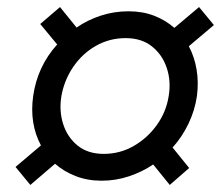

<svg xmlns="http://www.w3.org/2000/svg" viewBox="-20 -572 626 544"><path d="M66 -48 136 -108Q161 -86 194.5 -73Q228 -60 268 -60Q308 -60 345.5 -72.5Q383 -85 414 -106L461 -48L516 -96L469 -154Q496 -184 514 -221.5Q532 -259 538 -300Q543 -339 537 -375Q531 -411 515 -441L586 -501L544 -552L474 -493Q449 -515 416.5 -527.5Q384 -540 344 -540Q304 -540 266.5 -528Q229 -516 197 -494L150 -552L94 -504L142 -446Q86 -384 74 -300Q63 -222 96 -160L24 -99ZM154 -300Q162 -345 187.5 -382.5Q213 -420 251.5 -442Q290 -464 336 -464Q381 -464 410.5 -440.5Q440 -417 452.5 -379.5Q465 -342 458 -300Q451 -255 424.5 -218Q398 -181 359 -158.5Q320 -136 274 -136Q229 -136 200 -159.5Q171 -183 159 -220.5Q147 -258 154 -300Z"/></svg>

Font: Jost* 400 Book Italic
Style: Italic
Weight: 400
Italic angle: -10°
Version: Version 3.200; ttfautohint (v0.97) -l 8 -r 50 -G 200 -x 14 -